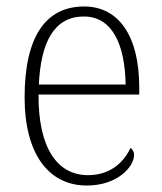

<svg xmlns="http://www.w3.org/2000/svg" viewBox="-20 -563 499 593"><path d="M248 10C344 10 394 -49 394 -84C394 -96 389 -102 383 -106C362 -61 320 -22 252 -22C158 -22 98 -104 99 -271H410V-294C410 -451 347 -543 240 -543C122 -543 56 -451 56 -262C56 -88 130 10 248 10ZM368 -302H100C106 -431 146 -512 239 -512C326 -512 366 -427 368 -302Z"/></svg>

Font: Noto Serif Bengali SemiCondensed ExtraLight
Style: Regular
Weight: 200
Width: 4
Designer: Juan Bruce, Universal Thirst, Indian Type Foundry and the Monotype Design Team.
Foundry: Monotype Imaging Inc.
Version: Version 2.003